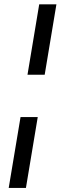

<svg xmlns="http://www.w3.org/2000/svg" viewBox="-20 -748 298 904"><path d="M76.7 -196.8H157.7L102.1 136.7H21ZM245.6 -727.5 190.4 -396H109.4L164.6 -727.5Z"/></svg>

Font: Inter 20pt
Style: Italic
Weight: 400
Italic angle: -9.3988°
Version: Version 4.001;git-66647c0bb